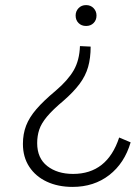

<svg xmlns="http://www.w3.org/2000/svg" viewBox="-20 -522 551 754"><path d="M318 -420Q300 -420 288.5 -431.5Q277 -443 277 -461Q277 -478 288.5 -490Q300 -502 318 -502Q336 -502 347.5 -490Q359 -478 359 -461Q359 -443 347.5 -431.5Q336 -420 318 -420ZM265 212Q208 212 164 191.5Q120 171 95 133Q70 95 70 43Q70 4 82.5 -28.5Q95 -61 123 -93.5Q151 -126 199 -166Q247 -207 269.5 -246Q292 -285 294 -341L336 -339Q336 -294 326 -259Q316 -224 292.5 -192.5Q269 -161 230 -127Q187 -91 164.5 -64Q142 -37 134 -12.5Q126 12 126 40Q126 99 165.5 130Q205 161 267 161Q401 161 448 18L493 37Q469 119 409 165.5Q349 212 265 212Z"/></svg>

Font: Livvic Light
Style: Regular
Weight: 300
Designer: Jacques Le Bailly, Baron von Fonthausen
Version: Version 1.001; ttfautohint (v1.8.2)